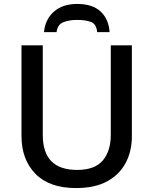

<svg xmlns="http://www.w3.org/2000/svg" viewBox="-20 -944 778 974"><path d="M649 -252Q649 -178 618 -118.5Q587 -59 524.5 -24.5Q462 10 366 10Q230 10 159.5 -62.5Q89 -135 89 -254V-714H197V-259Q197 -82 371 -82Q461 -82 501.5 -130Q542 -178 542 -260V-714H649ZM372 -924Q450 -924 491 -885Q532 -846 536 -781H473Q469 -822 442 -832.5Q415 -843 370 -843Q332 -843 302 -831.5Q272 -820 267 -781H203Q209 -845 253 -884.5Q297 -924 372 -924Z"/></svg>

Font: Noto Sans Medium
Style: Regular
Weight: 500
Designer: Monotype Design Team
Foundry: Monotype Imaging Inc.
Version: Version 2.007